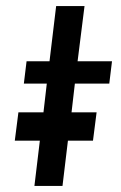

<svg xmlns="http://www.w3.org/2000/svg" viewBox="-20 -616 400 636"><path d="M228 -339 217 -244H300L288 -150H205L187 0H94L112 -150H29L41 -244H124L135 -339H59L68 -413H144L166 -596H260L237 -413H351L342 -339Z"/></svg>

Font: Josefin Sans
Style: Italic
Weight: 400
Italic angle: -7°
Designer: Santiago Orozco
Foundry: Typemade
Version: Version 2.000